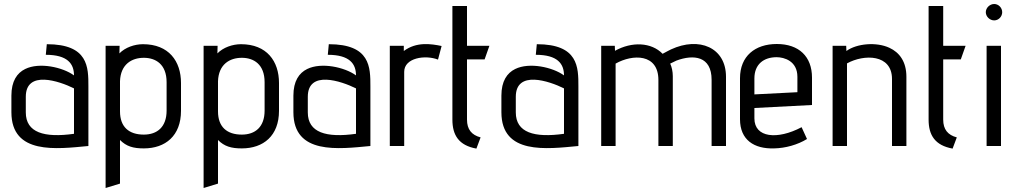

<svg xmlns="http://www.w3.org/2000/svg" viewBox="-20 -730 5111 960"><path d="M422 -298C422 -394 422 -509 214 -509L209 -456C318 -456 350 -411 350 -353C294 -394 177 -420 106 -385C65 -365 37 -324 37 -252V-169C37 45 263 15 422 0ZM350 -61C201 -40 109 -67 109 -168V-246C109 -381 276 -325 350 -288Z M580 188V-30C612 2 646 12 699 12C807 12 885 -51 885 -176V-315C885 -424 824 -509 695 -509C653 -509 606 -493 577 -463L578 -501H508V210ZM813 -177C813 -95 766 -57 699 -57C625 -57 580 -95 580 -173V-324C583 -408 638 -441 699 -441C758 -441 813 -409 813 -319Z M1070 188V-30C1102 2 1136 12 1189 12C1297 12 1375 -51 1375 -176V-315C1375 -424 1314 -509 1185 -509C1143 -509 1096 -493 1067 -463L1068 -501H998V210ZM1303 -177C1303 -95 1256 -57 1189 -57C1115 -57 1070 -95 1070 -173V-324C1073 -408 1128 -441 1189 -441C1248 -441 1303 -409 1303 -319Z M1832 -298C1832 -394 1832 -509 1624 -509L1619 -456C1728 -456 1760 -411 1760 -353C1704 -394 1587 -420 1516 -385C1475 -365 1447 -324 1447 -252V-169C1447 45 1673 15 1832 0ZM1760 -61C1611 -40 1519 -67 1519 -168V-246C1519 -381 1686 -325 1760 -288Z M2001 0V-371C2001 -441 2106 -457 2170 -432L2188 -500C2135 -511 2062 -522 1999 -475V-501H1929V0Z M2383 -43C2338 -55 2315 -83 2315 -132V-433H2403L2427 -501H2315V-700H2242V-132C2242 -54 2274 -3 2362 13Z M2872 -298C2872 -394 2872 -509 2664 -509L2659 -456C2768 -456 2800 -411 2800 -353C2744 -394 2627 -420 2556 -385C2515 -365 2487 -324 2487 -252V-169C2487 45 2713 15 2872 0ZM2800 -61C2651 -40 2559 -67 2559 -168V-246C2559 -381 2726 -325 2800 -288Z M3610 0V-346C3610 -493 3475 -548 3335 -483C3333 -482 3307 -469 3293 -461C3237 -519 3139 -523 3055 -476L3054 -501H2986V0H3058V-412C3143 -460 3272 -463 3272 -330V0H3344V-349C3344 -372 3339 -395 3331 -412L3362 -427C3448 -459 3538 -450 3538 -331V0Z M3988 -94C3867 -30 3752 -41 3752 -138V-190L4040 -205V-342C4040 -447 3975 -510 3864 -510C3755 -510 3680 -449 3680 -339V-134C3680 -30 3751 15 3850 12C3907 11 3968 -6 4015 -35ZM3967 -269 3752 -258V-338C3752 -409 3799 -444 3863 -444C3901 -444 3967 -425 3967 -346Z M4512 0V-346C4512 -422 4477 -468 4427 -491C4363 -521 4264 -513 4212 -475L4211 -501H4143V0H4215V-413C4300 -460 4440 -460 4440 -335V0Z M4764 -43C4719 -55 4696 -83 4696 -132V-433H4784L4808 -501H4696V-700H4623V-132C4623 -54 4655 -3 4743 13Z M4951 -628C4973 -628 4991 -647 4991 -669C4991 -691 4973 -710 4951 -710C4929 -710 4909 -691 4909 -669C4909 -647 4929 -628 4951 -628ZM4985 0V-501H4913V0Z"/></svg>

Font: Advent Pro
Style: Medium
Weight: 500
Designer: Andreas Kalpakidis
Foundry: Andreas Kalpakidis
Version: Version 2.002 2008